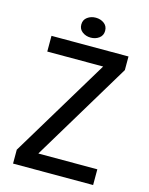

<svg xmlns="http://www.w3.org/2000/svg" viewBox="-131 -980 824 1062"><g transform="rotate(15 281.0 -449.0)"><path d="M171 -90H508V0H49.5V-79.5L392 -647.5H72V-737.5H513V-659.5L171 -91.5ZM283.5 -784Q256 -784 235.5 -799.2Q215 -814.5 215 -841Q215 -868 235.5 -883Q256 -898 283.5 -898Q311 -898 331.2 -883Q351.5 -868 351.5 -841Q351.5 -814 331.2 -799Q311 -784 283.5 -784Z"/></g></svg>

Font: Epilogue Medium
Style: Regular
Weight: 500
Designer: Tyler Finck
Foundry: Etcetera Type Co
Version: Version 2.111; ttfautohint (v1.8.3)